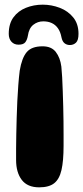

<svg xmlns="http://www.w3.org/2000/svg" viewBox="-20 -794 356 823"><path d="M148 9Q97.5 9 73.2 -23Q49 -55 49 -108Q49 -129 49 -157.2Q49 -185.5 49.8 -219Q50.5 -252.5 51.5 -288.5Q52.5 -324.5 54.2 -360.5Q56 -396.5 58.5 -429.8Q61 -463 64.5 -491Q73.5 -545.5 94.5 -570.5Q115.5 -595.5 162.5 -595.5Q200.5 -595.5 219.2 -571.2Q238 -547 243 -508.5Q245 -489.5 246.5 -462.5Q248 -435.5 249 -403.5Q250 -371.5 251 -338.5Q252 -305.5 252.2 -273.8Q252.5 -242 252.5 -215Q252.5 -188 252.5 -169Q252.5 -104 243.5 -65Q234.5 -26 212.2 -8.5Q190 9 148 9ZM59.5 -602.5Q40.5 -602.5 29 -615.2Q17.5 -628 17.5 -649Q17.5 -692 37.5 -719.5Q57.5 -747 91 -760.5Q124.5 -774 163 -774Q201 -774 236.2 -760.5Q271.5 -747 294 -719.2Q316.5 -691.5 316.5 -649Q316.5 -621.5 305.8 -611.2Q295 -601 279.5 -601Q266 -601 256.5 -608.8Q247 -616.5 243.5 -634Q239 -658 228.2 -673Q217.5 -688 201.8 -695.2Q186 -702.5 165.5 -702.5Q141.5 -702.5 122.8 -687.8Q104 -673 99.5 -641Q96.5 -623.5 88.5 -613Q80.5 -602.5 59.5 -602.5Z"/></svg>

Font: Gluten Thin SemiBold
Style: Regular
Weight: 600
Version: Version 1.300